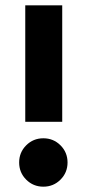

<svg xmlns="http://www.w3.org/2000/svg" viewBox="-20 -694 329 722"><path d="M75 -236V-674H214V-236ZM78.5 -18.5Q52 -45 52 -83Q52 -121 78.5 -147.5Q105 -174 143 -174Q181 -174 207.5 -147.5Q234 -121 234 -83Q234 -45 207.5 -18.5Q181 8 143 8Q105 8 78.5 -18.5Z"/></svg>

Font: Hind Bold
Style: Regular
Weight: 700
Designer: Manushi Parikh, Satya Rajpurohit
Foundry: Indian Type Foundry
Version: Version 1.201;PS 1.0;hotconv 1.0.78;makeotf.lib2.5.61930; tt